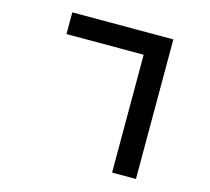

<svg xmlns="http://www.w3.org/2000/svg" viewBox="-117 -931 1234 1127"><g transform="rotate(15 500.0 -368.0)"><path d="M187 -792H801V56H656V-660H187Z"/></g></svg>

Font: Merged Yaku Han JP ExtraBold
Style: Regular
Weight: 800
Designer: Ryoko NISHIZUKA 西塚涼子 (kana, bopomofo & ideographs); Paul D. Hunt (Latin, Greek & Cyrillic); Sandoll Communications 산돌커뮤니
Foundry: Adobe
Version: Version 2.004